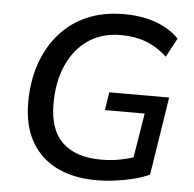

<svg xmlns="http://www.w3.org/2000/svg" viewBox="-52 -766 835 827"><g transform="rotate(5 365.5 -352.5)"><path d="M394 9Q296 9 224 -26Q152 -61 112.5 -130Q73 -199 73 -299Q73 -391 99 -466.5Q125 -542 174 -598Q223 -654 293 -684Q363 -714 452 -714Q504 -714 548.5 -704Q593 -694 629 -674.5Q665 -655 690 -629L646 -547Q604 -586 555.5 -604.5Q507 -623 446 -623Q363 -623 304 -582Q245 -541 213.5 -469Q182 -397 182 -303Q182 -190 240 -135.5Q298 -81 407 -81Q452 -81 491.5 -89Q531 -97 567 -110L539 -62L577 -295H405L417 -373H676L623 -35Q593 -21 555 -11.5Q517 -2 476 3.5Q435 9 394 9Z"/></g></svg>

Font: Nunito Sans 12pt ExtraLight 12pt SemiBold
Style: Italic
Weight: 600
Italic angle: -9°
Version: Version 3.101;gftools[0.9.27]